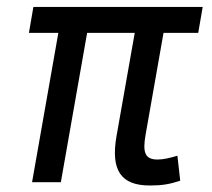

<svg xmlns="http://www.w3.org/2000/svg" viewBox="-20 -538 626 567"><path d="M422.4 9.8C459 9.8 481.4 5.9 512.2 -4.4L503.9 -78.1C480.5 -71.3 462.9 -66.9 445.3 -66.9C406.7 -66.9 400.9 -89.4 410.2 -141.6L462.9 -440.9H565.4L578.6 -517.6H78.6L65.4 -440.9H152.3L74.7 0H159.7L237.3 -440.9H377.9L324.2 -136.7C306.2 -34.7 337.4 9.8 422.4 9.8Z"/></svg>

Font: Cascadia Mono NF SemiLight
Style: Italic
Weight: 350
Italic angle: -10°
Monospace: yes
Designer: Aaron Bell
Foundry: Saja Typeworks
Version: Version 2404.023